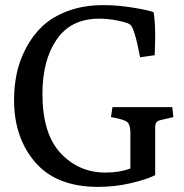

<svg xmlns="http://www.w3.org/2000/svg" viewBox="-20 -722 721 751"><path d="M587 -37Q554 -20 491.5 -5.5Q429 9 364 9Q201 9 118 -87Q35 -183 35 -331Q35 -385 45.5 -435Q56 -485 82 -534.5Q108 -584 147 -620.5Q186 -657 247 -679.5Q308 -702 385 -702Q440 -702 501 -692Q562 -682 581 -674Q587 -637 587 -580Q587 -556 585 -506L528 -498Q506 -614 489 -626Q480 -633 442.5 -641Q405 -649 368 -649Q258 -649 202 -568Q146 -487 146 -355Q146 -199 217 -123Q288 -47 393 -47Q448 -47 490 -63V-202Q490 -233 478.5 -244Q467 -255 414 -264L420 -303H654L658 -264L607 -252Q587 -248 587 -226Z"/></svg>

Font: Poly
Style: Regular
Weight: 400
Designer: Jos Nicols Silva Schwarzenberg
Foundry: Jose Nicolas Silva Schwarzenberg
Version: Version 1.001